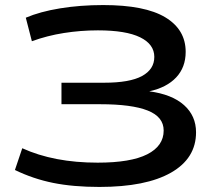

<svg xmlns="http://www.w3.org/2000/svg" viewBox="-20 -730 866 759"><path d="M39 -58 68 -144Q193 -87 366 -87Q497 -87 562 -120Q627 -153 627 -214Q627 -268 564 -293Q501 -318 376 -318H223V-403H392Q493 -403 541.5 -429.5Q590 -456 590 -505Q590 -555 534 -582.5Q478 -610 367 -610Q299 -610 232.5 -599.5Q166 -589 106 -567L82 -660Q138 -684 217.5 -697Q297 -710 388 -710Q553 -710 633.5 -661.5Q714 -613 714 -525Q714 -464 676.5 -424Q639 -384 570 -369Q660 -357 707.5 -314.5Q755 -272 755 -207Q755 -104 656 -47.5Q557 9 373 9Q269 9 190 -7Q111 -23 39 -58Z"/></svg>

Font: Georama Extended Medium
Style: Regular
Weight: 500
Width: 7
Designer: Jean-Baptiste Levee
Foundry: Production Type
Version: Version 1.000